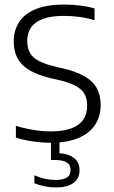

<svg xmlns="http://www.w3.org/2000/svg" viewBox="-20 -622 504 846"><path d="M202.5 7Q166 7 125.8 1.2Q85.5 -4.5 50 -15.5V-67.5Q76.5 -59.5 103 -54Q129.5 -48.5 155 -45.8Q180.5 -43 203 -43Q258 -43 293.8 -56.2Q329.5 -69.5 346.8 -94.8Q364 -120 364 -156.5Q364 -187 352.2 -208Q340.5 -229 312.8 -244Q285 -259 236 -270L208 -276.5Q119.5 -297 80 -335.2Q40.5 -373.5 40.5 -439.5Q40.5 -488.5 64.5 -525Q88.5 -561.5 137.5 -581.8Q186.5 -602 261.5 -602Q296 -602 331.5 -597.8Q367 -593.5 396.5 -585V-533Q363 -543 329.2 -547.5Q295.5 -552 261.5 -552Q205.5 -552 169.8 -539Q134 -526 117 -501.2Q100 -476.5 100 -442.5Q100 -395.5 126.8 -370.2Q153.5 -345 225.5 -328L253.5 -321.5Q314.5 -307.5 351.8 -286.2Q389 -265 406.2 -233.8Q423.5 -202.5 423.5 -159.5Q423.5 -108 398.2 -70.8Q373 -33.5 324 -13.2Q275 7 202.5 7ZM227 204Q203 204 178 199.2Q153 194.5 131.5 185.5V150.5Q159 162 181.2 166.5Q203.5 171 225 171Q256.5 171 273.8 160.8Q291 150.5 291 127.5Q291 104 273.5 93.5Q256 83 224.5 83H204.5V-10H242V69.5L230 53Q276 53 303.2 72Q330.5 91 330.5 128.5Q330.5 165.5 302.8 184.8Q275 204 227 204Z"/></svg>

Font: Encode Sans SC Light
Style: Regular
Weight: 300
Version: Version 3.002